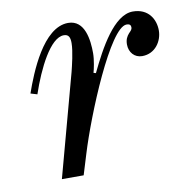

<svg xmlns="http://www.w3.org/2000/svg" viewBox="-59 -514 565 573"><g transform="rotate(-10 223.0 -228.0)"><path d="M36 -268 56 -262C81 -336 123 -422 164 -422C179 -422 183 -412 183 -395C183 -370 172 -326 168 -310L84 0H150L169 -62C203 -174 304 -421 354 -421C366 -421 367 -415 367 -409C367 -404 362 -399 357 -394C350 -386 345 -377 345 -362C345 -338 361 -320 384 -320C424 -320 446 -355 446 -387C446 -421 426 -456 379 -456C322 -456 273 -365 239 -294L232 -296C235 -306 241 -334 241 -354C241 -394 234 -456 183 -456C107 -456 57 -328 36 -268Z"/></g></svg>

Font: Old Standard
Style: Italic
Weight: 400
Italic angle: -15.2°
Designer: Alexey Kryukov <alexios@thessalonica.org.ru>
Version: Version 2.0